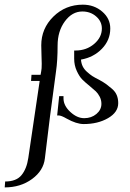

<svg xmlns="http://www.w3.org/2000/svg" viewBox="-115 -523 559 826"><path d="M-92.8 257.8Q-44.9 257.8 -22.5 230.5Q0 203.1 6.8 156.2L55.7 -174.8H18.6L20.5 -201.2H59.6L62.5 -217.8Q64.5 -225.6 64.5 -249Q64.5 -263.7 63.5 -285.2Q62.5 -310.5 62.5 -328.1Q62.5 -400.4 114.7 -451.7Q167 -502.9 241.2 -502.9Q290 -502.9 324.7 -473.1Q359.4 -443.4 359.4 -400.4Q359.4 -350.6 323.7 -313.5Q288.1 -276.4 233.4 -266.6Q234.4 -251 240.7 -237.8Q247.1 -224.6 259.8 -213.4Q272.5 -202.1 282.2 -195.8Q292 -189.5 311.5 -179.7Q331.1 -168.9 341.8 -161.1Q352.5 -153.3 366.7 -141.1Q380.9 -128.9 387.2 -113.8Q393.6 -98.6 393.6 -79.1Q393.6 -40 349.6 -14.6Q305.7 10.7 245.1 10.7Q213.9 10.7 171.9 -12.7Q148.4 -26.4 136.7 -26.4H130.9L139.6 -109.4H158.2V-97.7Q159.2 -67.4 188 -41Q216.8 -14.6 247.1 -14.6Q278.3 -14.6 299.8 -32.7Q321.3 -50.8 321.3 -76.2Q321.3 -92.8 314 -106.9Q306.6 -121.1 297.4 -129.9Q288.1 -138.7 271.5 -152.3Q251 -168.9 238.8 -181.2Q226.6 -193.4 215.3 -217.8Q204.1 -242.2 204.1 -270.5V-305.7H210Q256.8 -305.7 290 -334Q323.2 -362.3 323.2 -400.4Q323.2 -430.7 298.8 -452.1Q274.4 -473.6 239.3 -473.6Q195.3 -473.6 164.1 -431.2Q132.8 -388.7 132.8 -327.1Q132.8 -261.7 126 -215.8Q98.6 -18.6 78.1 158.2Q72.3 210.9 22.9 247.1Q-26.4 283.2 -94.7 283.2Z"/></svg>

Font: Kleymisska
Style: Regular
Weight: 500
Italic angle: -8°
Designer: gluk
Foundry: gluk
Version: Version 0.298